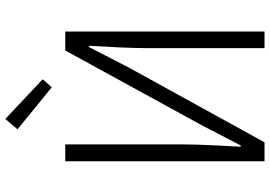

<svg xmlns="http://www.w3.org/2000/svg" viewBox="-170 -870 1039 740"><g transform="rotate(-90 350.0 -499.5)"><path d="M222 -952 384 -820 415 -855 262 -999ZM99 -768V0H172L459 -521L539 -676H544C540 -601 535 -527 535 -451V0H599V-768H526L240 -246L160 -92H155C159 -167 164 -246 164 -323V-768Z"/></g></svg>

Font: Kawkab Mono Light
Style: Regular
Weight: 300
Monospace: yes
Designer: Abdullah Arif
Foundry: Abdullah Arif
Version: Version 1.000;PS 000.500;hotconv 1.0.88;makeotf.lib2.5.64775